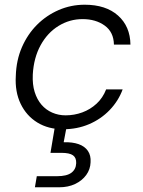

<svg xmlns="http://www.w3.org/2000/svg" viewBox="-20 -536 605 814"><path d="M248 12Q185 12 138.5 -16.5Q92 -45 67.5 -96Q43 -147 47 -214Q49 -281 73 -336Q97 -391 137 -431Q177 -471 229 -493.5Q281 -516 339 -516Q429 -516 480.5 -470Q532 -424 533 -347H463Q462 -400 424 -427.5Q386 -455 330 -455Q275 -455 228 -426Q181 -397 152 -344Q123 -291 119 -220Q117 -178 127 -146Q137 -114 156 -92Q175 -70 201.5 -58.5Q228 -47 258 -47Q295 -47 329 -59.5Q363 -72 389.5 -96.5Q416 -121 430 -157H500Q482 -108 445 -69.5Q408 -31 357.5 -9.5Q307 12 248 12ZM128 258 136 211H222Q263 211 282.5 196.5Q302 182 303 156Q304 133 289.5 122.5Q275 112 240 112H194L214 -7H264L250 67Q287 66 313 75Q339 84 352.5 103.5Q366 123 364 152Q363 182 345.5 206Q328 230 298.5 244Q269 258 231 258Z"/></svg>

Font: DM Sans Light
Style: Italic
Weight: 300
Italic angle: -10°
Designer: Colophon Foundry, Jonny Pinhorn
Foundry: Colophon Foundry
Version: Version 4.004;gftools[0.9.30]